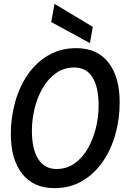

<svg xmlns="http://www.w3.org/2000/svg" viewBox="-20 -961 640 993"><path d="M262 12Q153 12 94.5 -62.5Q36 -137 36 -268Q36 -354 58.5 -434Q81 -514 124.5 -576.5Q168 -639 231 -675.5Q294 -712 374 -712Q483 -712 541 -637.5Q599 -563 599 -432Q599 -345 576.5 -265.5Q554 -186 510.5 -123.5Q467 -61 404.5 -24.5Q342 12 262 12ZM272 -87Q325 -87 366 -116Q407 -145 434.5 -193.5Q462 -242 476 -299.5Q490 -357 490 -414Q490 -511 458 -561.5Q426 -612 364 -612Q311 -612 270 -583Q229 -554 201 -506Q173 -458 159 -400Q145 -342 145 -285Q145 -189 178 -138Q211 -87 272 -87ZM445 -738 245 -847 262 -941 460 -822Z"/></svg>

Font: DM Mono Medium
Style: Italic
Weight: 500
Italic angle: -10°
Designer: Colophon Foundry
Foundry: Colophon Foundry
Version: Version 1.000; ttfautohint (v1.8.2.53-6de2)